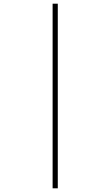

<svg xmlns="http://www.w3.org/2000/svg" viewBox="-20 -780 599 1040"><path d="M265 240V-760H293V240Z"/></svg>

Font: Noto Serif Armenian Thin
Style: Regular
Weight: 250
Version: Version 2.007